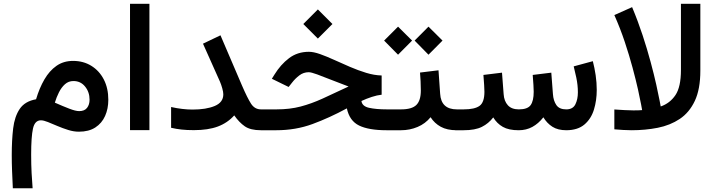

<svg xmlns="http://www.w3.org/2000/svg" viewBox="-20 -698 3844 1029"><path d="M173.3 -166Q190.9 -225.6 217.8 -272Q244.6 -318.4 282.5 -345Q320.3 -371.6 371.6 -371.6Q426.8 -371.6 469.5 -345.2Q512.2 -318.8 536.4 -272Q560.5 -225.1 560.5 -163.1Q560.5 -115.2 543.2 -76.4Q525.9 -37.6 491 -14.9Q456.1 7.8 402.8 7.8Q375 7.8 345.5 -1.5Q315.9 -10.7 287.8 -22.7Q259.8 -34.7 236.8 -43.9Q213.9 -53.2 199.2 -53.2Q166.5 -53.2 156.7 -8.8Q147 35.6 147 129.9Q147 185.5 149.4 230Q151.9 274.4 154.8 311H48.8Q46.4 262.7 44.7 219Q43 175.3 43 132.3Q43 53.7 50.5 -9.8Q58.1 -73.2 85.7 -114.3Q113.3 -155.3 173.3 -166ZM460 -163.6Q460 -204.6 436 -234.1Q412.1 -263.7 373.5 -263.7Q347.2 -263.7 328.1 -246.6Q309.1 -229.5 295.9 -203.1Q282.7 -176.8 273.9 -147.9Q317.9 -128.4 351.6 -115.5Q385.3 -102.5 404.3 -102.5Q433.1 -102.5 446.5 -119.9Q460 -137.2 460 -163.6Z M780.8 -677.7V-0.5H676.8V-677.7Z M1176.8 -192.4Q1176.8 -205.1 1171.1 -225.1Q1165.5 -245.1 1158.7 -260.7L1067.9 -463.9L1161.6 -508.8L1276.9 -239.7Q1305.7 -172.9 1325.4 -142.3Q1345.2 -111.8 1378.4 -111.8H1398.9V0H1378.4Q1322.3 0 1292 -21Q1261.7 -42 1235.4 -79.6Q1199.7 -39.6 1147.7 -20Q1095.7 -0.5 1019 -0.5Q981 -0.5 952.6 -3.7Q924.3 -6.8 897 -13.2V-124.5Q926.8 -117.7 956.1 -114.3Q985.4 -110.8 1011.7 -110.8Q1085 -110.8 1130.9 -130.1Q1176.8 -149.4 1176.8 -192.4Z M1683.6 -647.5 1761.7 -569.3 1683.6 -491.2 1605.5 -569.3ZM2025.4 -293.5V-190.4Q2001.5 -188 1972.9 -178.7Q1944.3 -169.4 1917 -156.7Q1920.9 -128.4 1958.3 -120.1Q1995.6 -111.8 2053.7 -111.8H2080.6V0H2051.8Q1956.5 0 1904.8 -25.1Q1853 -50.3 1838.9 -117.2Q1745.1 -66.4 1654.8 -33.2Q1564.5 0 1460.9 0H1379.4V-111.8H1462.4Q1533.2 -111.8 1590.8 -127Q1648.4 -142.1 1709 -169.7Q1769.5 -197.3 1848.1 -234.4Q1800.3 -252 1756.1 -269.8Q1711.9 -287.6 1679.7 -299.3Q1647.5 -311 1634.8 -311Q1606.4 -311 1584.2 -293.9Q1562 -276.9 1545.4 -255.4L1526.9 -231.9L1437 -275.9L1450.7 -297.9Q1483.9 -352.1 1529.1 -386.2Q1574.2 -420.4 1635.3 -420.4Q1660.6 -420.4 1695.6 -408Q1730.5 -395.5 1771.2 -377Q1812 -358.4 1855.7 -339.6Q1899.4 -320.8 1942.6 -307.6Q1985.8 -294.4 2025.4 -293.5Z M2276.4 -555.2 2351.6 -480.5 2276.4 -404.8 2202.1 -480.5ZM2113.3 -555.2 2188.5 -480.5 2113.3 -404.8 2038.6 -480.5ZM2061 -111.8H2129.4Q2187.5 -111.8 2211.4 -135.5Q2235.4 -159.2 2235.4 -212.9Q2235.4 -238.8 2234.1 -262.5Q2232.9 -286.1 2231 -309.1L2330.1 -321.3L2338.9 -195.8Q2343.8 -111.8 2428.7 -111.8H2439V0H2427.7Q2376 0 2342.3 -18.6Q2308.6 -37.1 2287.6 -69.8Q2259.8 -35.2 2217.8 -17.6Q2175.8 0 2129.4 0H2061Z M2759.8 0Q2706.5 0 2674.8 -18.1Q2643.1 -36.1 2623.5 -68.8Q2598.6 -36.1 2562.5 -18.1Q2526.4 0 2464.4 0H2419.4V-111.8H2465.3Q2523.9 -111.8 2550 -130.6Q2576.2 -149.4 2576.2 -206.1Q2576.2 -218.3 2574.7 -242.7Q2573.2 -267.1 2570.8 -296.4L2670.4 -308.6L2679.2 -193.4Q2681.6 -156.2 2701.7 -134Q2721.7 -111.8 2760.7 -111.8Q2807.6 -111.8 2824 -134.8Q2840.3 -157.7 2840.3 -206.1Q2840.3 -217.8 2838.9 -242.4Q2837.4 -267.1 2835 -296.4L2934.6 -308.6L2943.4 -193.4Q2945.8 -158.2 2961.7 -135Q2977.5 -111.8 3014.6 -111.8Q3050.3 -111.8 3063.7 -138.9Q3077.1 -166 3077.1 -203.1Q3077.1 -242.2 3068.6 -282.2Q3060.1 -322.3 3054.7 -342.3L3157.2 -370.1Q3166.5 -334.5 3172.4 -294.7Q3178.2 -254.9 3178.2 -215.8Q3178.2 -159.7 3163.1 -110.4Q3147.9 -61 3112.3 -30.8Q3076.7 -0.5 3015.6 0Q2969.7 0 2940.4 -18.8Q2911.1 -37.6 2892.1 -69.3Q2865.7 -35.6 2833 -17.8Q2800.3 0 2759.8 0Z M3364.7 0Q3342.3 0 3319.1 -1.5Q3295.9 -2.9 3272.5 -4.9V-111.3Q3302.7 -109.4 3327.9 -107.9Q3353 -106.4 3374.5 -106.4Q3404.8 -106.4 3421.4 -107.9Q3421.4 -107.9 3416 -137.7Q3410.6 -167.5 3399.2 -218.8Q3387.7 -270 3370.1 -335.4Q3352.5 -400.9 3328.4 -473.4Q3304.2 -545.9 3272.5 -617.2L3367.7 -659.7Q3398.9 -585.4 3423.8 -509.8Q3448.7 -434.1 3467 -365.7Q3485.4 -297.4 3497.3 -243.7Q3509.3 -189.9 3515.1 -158.7Q3521 -127.4 3521 -127.4Q3570.3 -144.5 3599.9 -188.2Q3629.4 -231.9 3629.4 -322.8V-677.7H3733.4V-319.3Q3733.4 -220.2 3703.9 -157.5Q3674.3 -94.7 3623 -60.5Q3571.8 -26.4 3505.4 -13.2Q3439 0 3364.7 0Z"/></svg>

Font: Vazirmatn UI Medium
Style: Regular
Weight: 500
Designer: Saber Rastikerdar
Foundry: Saber Rastikerdar
Version: Version 33.003